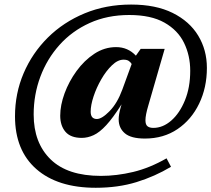

<svg xmlns="http://www.w3.org/2000/svg" viewBox="-20 -714 951 864"><path d="M670 -138.5Q713 -138.5 750.8 -171.5Q788.5 -204.5 812.2 -262.5Q836 -320.5 836 -395.5Q836 -464 808.2 -521Q780.5 -578 720 -612.2Q659.5 -646.5 561.5 -646.5Q463 -646.5 383.5 -610.5Q304 -574.5 247.8 -511.8Q191.5 -449 161.5 -368.5Q131.5 -288 131.5 -199Q131.5 -71 207.8 3.2Q284 77.5 434 77.5Q505 77.5 579.2 59.8Q653.5 42 729.5 -1.5L749.5 36.5Q677 80 594.2 105.5Q511.5 131 411 131Q239.5 131 143.5 46.8Q47.5 -37.5 47.5 -190.5Q47.5 -293.5 86.2 -384.2Q125 -475 195.2 -544.8Q265.5 -614.5 361 -654Q456.5 -693.5 570 -693.5Q681 -693.5 757 -655.8Q833 -618 872 -553.5Q911 -489 911 -408.5Q911 -320 876.2 -247.8Q841.5 -175.5 778.8 -133Q716 -90.5 632 -90.5Q569.5 -90.5 541.8 -114.2Q514 -138 514 -177Q514 -198.5 522.5 -228.5L527 -244.5Q488.5 -183.5 458.2 -150.8Q428 -118 401.2 -105.8Q374.5 -93.5 348 -93.5Q298 -93.5 274.5 -121Q251 -148.5 251 -193.5Q251 -240.5 270.5 -293.8Q290 -347 324.5 -394.5Q359 -442 404.5 -472Q450 -502 502.5 -502Q555.5 -502 591.5 -463.5L613 -494H721L647.5 -239.5Q634.5 -196 634.5 -173Q634.5 -153 643.8 -145.8Q653 -138.5 670 -138.5ZM388 -211.5Q388 -178.5 416 -178.5Q438.5 -178.5 473.2 -214Q508 -249.5 530.5 -311L572.5 -426Q567.5 -434.5 559.2 -440Q551 -445.5 536 -445.5Q510 -445.5 483.8 -420.2Q457.5 -395 435.8 -357.2Q414 -319.5 401 -280Q388 -240.5 388 -211.5Z"/></svg>

Font: Newsreader 16pt
Style: Bold Italic
Weight: 700
Italic angle: -17°
Designer: Hugues Gentile
Foundry: Production Type
Version: Version 1.003; ttfautohint (v1.8.3)